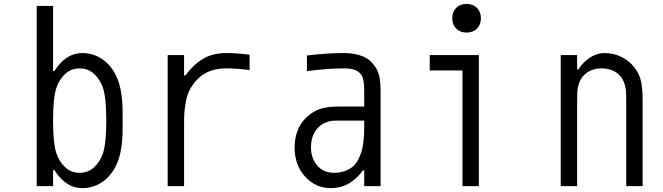

<svg xmlns="http://www.w3.org/2000/svg" viewBox="-20 -947 3373 977"><path d="M398.4 -677.1Q462.9 -677.1 513 -636.4Q563.2 -595.7 585.9 -522.8Q594.4 -495.4 598.6 -461.6Q602.9 -427.7 603.5 -404Q604.2 -380.2 604.2 -333.3Q604.2 -286.5 603.5 -262.7Q602.9 -238.9 598.6 -205.1Q594.4 -171.2 585.9 -143.9Q563.2 -71 513 -30.3Q462.9 10.4 398.4 10.4Q315.1 10.4 256.5 -81.4H250V0H166.7V-916.7H250V-585.3H256.5Q315.1 -677.1 398.4 -677.1ZM266.9 -500Q250 -448.6 250 -333.3Q250 -218.1 266.9 -166.7Q281.2 -124.3 311.5 -96Q341.8 -67.7 385.4 -67.7Q429 -67.7 459.3 -96Q489.6 -124.3 503.9 -166.7Q520.8 -218.1 520.8 -333.3Q520.8 -448.6 503.9 -500Q489.6 -542.3 459.3 -570.6Q429 -599 385.4 -599Q341.8 -599 311.5 -570.6Q281.2 -542.3 266.9 -500Z M1132.8 -599Q1044.3 -599 992.8 -551.4Q966.1 -526.7 949.2 -496.7Q932.3 -466.8 925.8 -430Q919.3 -393.2 918 -370.4Q916.7 -347.7 916.7 -309.2V0H833.3V-666.7H916.7V-563.2H923.2Q963.5 -617.8 1012.7 -647.5Q1061.8 -677.1 1132.8 -677.1Q1181 -677.1 1250 -668.6V-590.5Q1181 -599 1132.8 -599Z M1833.3 -333.3H1705.7Q1681.6 -333.3 1668.3 -332Q1654.9 -330.7 1634.8 -322.6Q1614.6 -314.5 1599 -298.2Q1562.5 -259.8 1562.5 -197.3Q1562.5 -141.9 1594.1 -104.8Q1625.7 -67.7 1679.7 -67.7Q1710.9 -67.7 1735.4 -76.8Q1759.8 -85.9 1775.7 -99.6Q1791.7 -113.3 1803.1 -135.4Q1814.5 -157.6 1820 -176.8Q1825.5 -196 1828.8 -222.7Q1832 -249.3 1832.7 -266.3Q1833.3 -283.2 1833.3 -306.6ZM1729.2 -677.1Q1785.2 -677.1 1827.5 -659.8Q1869.8 -642.6 1897.1 -594.4Q1916.7 -559.9 1916.7 -487.6V0H1833.3V-80.1H1826.8Q1761.1 10.4 1664.1 10.4Q1585.9 10.4 1532.6 -48.2Q1479.2 -106.8 1479.2 -196Q1479.2 -289.7 1536.5 -347Q1557.3 -367.2 1580.7 -380.2Q1604.2 -393.2 1629.9 -398.1Q1655.6 -403 1670.2 -404Q1684.9 -404.9 1707 -404.9H1833.3V-484.4Q1833.3 -541 1821.6 -561.2Q1810.5 -580.1 1790 -589.5Q1769.5 -599 1729.2 -599Q1651 -599 1541.7 -585.3V-664.7Q1649.1 -677.1 1729.2 -677.1Z M2301.4 -906.9Q2321.6 -927.1 2354.2 -927.1Q2386.7 -927.1 2406.9 -906.9Q2427.1 -886.7 2427.1 -854.2Q2427.1 -821.6 2406.9 -801.4Q2386.7 -781.2 2354.2 -781.2Q2321.6 -781.2 2301.4 -801.4Q2281.2 -821.6 2281.2 -854.2Q2281.2 -886.7 2301.4 -906.9ZM2333.3 0V-588.5H2166.7V-666.7H2416.7V0Z M3054.7 -677.1Q3101.6 -677.1 3140.6 -658.2Q3179.7 -639.3 3205.1 -607.4Q3221.4 -587.2 3231.1 -565.8Q3240.9 -544.3 3244.5 -518.2Q3248 -492.2 3249 -475.3Q3250 -458.3 3250 -427.7V0H3166.7V-427.7Q3166.7 -463.5 3165.7 -481.1Q3164.7 -498.7 3157.9 -520.5Q3151 -542.3 3137.4 -558.6Q3102.2 -599 3041.7 -599Q2981.1 -599 2946 -558.6Q2932.3 -542.3 2925.5 -520.5Q2918.6 -498.7 2917.6 -481.1Q2916.7 -463.5 2916.7 -427.7V0H2833.3V-666.7H2916.7V-593.8H2923.2Q2947.3 -631.5 2982.7 -654.3Q3018.2 -677.1 3054.7 -677.1Z"/></svg>

Font: Monoid
Style: Regular
Weight: 400
Width: 4
Monospace: yes
Designer: Andreas Larsen (@larsenwork)
Version: Version 0.61